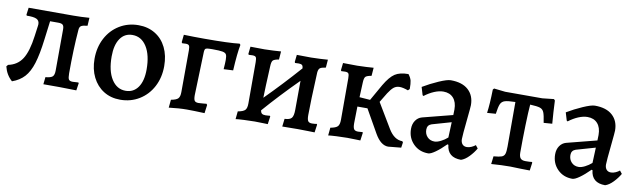

<svg xmlns="http://www.w3.org/2000/svg" viewBox="-35 -828 3989 1203"><g transform="rotate(10 1959.0 -226.0)"><path d="M467 -45 460 2 350 0H250L255 -46Q289 -49 300 -59.5Q311 -70 311 -98L312 -360Q312 -381 304 -388.5Q296 -396 276 -396H223L208 -278Q196 -181 178 -123.5Q160 -66 130.5 -33.5Q101 -1 53 16Q15 -17 2 -70L11 -81Q70 -93 100.5 -141Q131 -189 144 -288L153 -354L154 -365Q154 -388 135.5 -397Q117 -406 73 -405L70 -411L76 -456H360Q409 -456 462 -460L459 -409Q429 -406 418.5 -399Q408 -392 407 -372Q397 -249 397 -95Q397 -66 403 -56.5Q409 -47 428 -47Q444 -47 464 -49Z M538 -213Q538 -286 568.5 -344Q599 -402 653 -435Q707 -468 774 -468Q834 -468 880 -440Q926 -412 951 -361Q976 -310 976 -243Q976 -170 945.5 -112Q915 -54 861 -21Q807 12 740 12Q680 12 634.5 -16.5Q589 -45 563.5 -96Q538 -147 538 -213ZM871 -203Q871 -295 837.5 -348Q804 -401 747 -401Q697 -401 669 -360Q641 -319 641 -246Q641 -154 674.5 -101.5Q708 -49 764 -49Q814 -49 842.5 -89.5Q871 -130 871 -203Z M1054 -43Q1088 -49 1099 -61Q1110 -73 1110 -102L1111 -367Q1111 -390 1106 -397.5Q1101 -405 1085 -405Q1071 -405 1062 -404L1058 -410L1063 -458Q1129 -456 1193 -456Q1353 -456 1417 -464L1423 -457Q1412 -403 1406 -292L1346 -289Q1349 -328 1349 -349Q1349 -373 1343.5 -383Q1338 -393 1319.5 -396.5Q1301 -400 1256 -400Q1232 -400 1222 -398.5Q1212 -397 1209 -392Q1206 -387 1205 -375L1196 -97Q1196 -71 1202.5 -62Q1209 -53 1228 -53L1258 -55Q1272 -57 1278 -57L1283 -50L1276 3Q1205 0 1164 0Q1113 0 1049 8Z M1983 -48 1976 2Q1966 2 1935.5 1Q1905 0 1869 0L1770 1L1776 -49Q1809 -50 1820.5 -64Q1832 -78 1832 -117L1833 -301Q1717 -185 1622 -76Q1624 -61 1631.5 -55.5Q1639 -50 1654 -50Q1664 -50 1671.5 -51Q1679 -52 1682 -52L1685 -48L1678 2Q1669 2 1644 1Q1619 0 1595 0Q1564 0 1525.5 2Q1487 4 1474 6L1479 -44Q1513 -50 1524.5 -62Q1536 -74 1536 -104V-368Q1536 -391 1531 -398.5Q1526 -406 1509 -406L1485 -405L1482 -411L1487 -457L1577 -456Q1599 -456 1634.5 -458Q1670 -460 1681 -461L1677 -409Q1648 -404 1639.5 -395.5Q1631 -387 1630 -357Q1623 -212 1622 -156Q1726 -260 1832 -380Q1831 -395 1824.5 -400.5Q1818 -406 1803 -406L1780 -405L1777 -411L1782 -457L1873 -456Q1896 -456 1932 -458Q1968 -460 1979 -461L1975 -410Q1947 -406 1938 -398.5Q1929 -391 1927 -371Q1918 -178 1918 -98Q1918 -71 1924.5 -60.5Q1931 -50 1950 -50Q1961 -50 1969 -51Q1977 -52 1980 -53Z M2532 -32 2527 2 2445 10Q2398 10 2360 -56L2276 -204H2212Q2210 -126 2210 -98Q2210 -70 2217 -60Q2224 -50 2243 -50Q2253 -50 2260.5 -51Q2268 -52 2271 -52L2274 -48L2267 2Q2258 2 2233 1Q2208 0 2184 0Q2153 0 2114.5 2Q2076 4 2063 6L2068 -44Q2102 -50 2113.5 -62Q2125 -74 2125 -104V-368Q2125 -391 2120 -398.5Q2115 -406 2098 -406L2074 -405L2071 -411L2076 -457L2166 -456Q2188 -456 2223.5 -458Q2259 -460 2270 -461L2266 -409Q2237 -404 2228.5 -395.5Q2220 -387 2219 -357L2215 -264L2283 -259L2342 -363Q2375 -419 2406 -439.5Q2437 -460 2492 -460Q2508 -439 2512 -421.5Q2516 -404 2516 -369L2506 -359Q2473 -371 2452 -371Q2430 -371 2414.5 -358.5Q2399 -346 2381 -318L2344 -257L2438 -100Q2475 -39 2527 -39Z M2815 -67 2809 -69Q2774 -34 2744.5 -13Q2715 8 2699 8Q2642 8 2604.5 -30Q2567 -68 2567 -125Q2567 -156 2582 -178Q2597 -200 2622 -207L2813 -256L2814 -291Q2814 -338 2791 -364Q2768 -390 2727 -390Q2700 -390 2669 -377Q2638 -364 2608 -341L2602 -345L2587 -395Q2634 -423 2685.5 -445.5Q2737 -468 2760 -468Q2833 -468 2872 -432.5Q2911 -397 2911 -336Q2911 -324 2903 -246Q2892 -140 2892 -117Q2892 -97 2902 -85Q2912 -73 2931 -73Q2945 -73 2960.5 -80Q2976 -87 2985 -95L3000 -76Q2984 -48 2959 -22Q2934 4 2909 12Q2823 12 2815 -67ZM2807 -112 2811 -210 2689 -175Q2662 -166 2662 -137Q2662 -109 2679.5 -90.5Q2697 -72 2725 -72Q2742 -72 2765 -83.5Q2788 -95 2807 -112Z M3106 -45Q3142 -48 3157 -53.5Q3172 -59 3177 -73.5Q3182 -88 3182 -121V-404Q3135 -403 3115.5 -397Q3096 -391 3088 -373Q3080 -355 3074 -310L3019 -306Q3027 -362 3029 -456L3036 -464L3108 -456H3344L3417 -464L3424 -456Q3427 -383 3433 -310L3379 -306Q3372 -354 3364.5 -372Q3357 -390 3339 -396Q3321 -402 3276 -404Q3272 -359 3269.5 -270.5Q3267 -182 3267 -98Q3267 -72 3276.5 -61Q3286 -50 3308 -50Q3337 -50 3349 -52L3352 -48L3345 3L3285 2L3221 0Q3165 0 3100 5Z M3732 -67 3726 -69Q3691 -34 3661.5 -13Q3632 8 3616 8Q3559 8 3521.5 -30Q3484 -68 3484 -125Q3484 -156 3499 -178Q3514 -200 3539 -207L3730 -256L3731 -291Q3731 -338 3708 -364Q3685 -390 3644 -390Q3617 -390 3586 -377Q3555 -364 3525 -341L3519 -345L3504 -395Q3551 -423 3602.5 -445.5Q3654 -468 3677 -468Q3750 -468 3789 -432.5Q3828 -397 3828 -336Q3828 -324 3820 -246Q3809 -140 3809 -117Q3809 -97 3819 -85Q3829 -73 3848 -73Q3862 -73 3877.5 -80Q3893 -87 3902 -95L3917 -76Q3901 -48 3876 -22Q3851 4 3826 12Q3740 12 3732 -67ZM3724 -112 3728 -210 3606 -175Q3579 -166 3579 -137Q3579 -109 3596.5 -90.5Q3614 -72 3642 -72Q3659 -72 3682 -83.5Q3705 -95 3724 -112Z"/></g></svg>

Font: Alegreya Medium
Style: Regular
Weight: 500
Designer: Juan Pablo del Peral
Foundry: Huerta Tipografica
Version: Version 2.007; ttfautohint (v1.6)